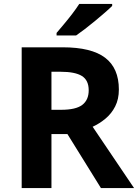

<svg xmlns="http://www.w3.org/2000/svg" viewBox="-20 -954 700 974"><path d="M298 -714Q444 -714 513.5 -661Q583 -608 583 -500Q583 -451 564.5 -414.5Q546 -378 515.5 -352.5Q485 -327 450 -311L660 0H492L322 -274H241V0H90V-714ZM287 -590H241V-397H290Q365 -397 397.5 -422Q430 -447 430 -496Q430 -547 395.5 -568.5Q361 -590 287 -590ZM549 -924Q535 -910 512 -890Q489 -870 462.5 -848Q436 -826 410.5 -806.5Q385 -787 366 -774H267V-787Q283 -806 304.5 -831.5Q326 -857 347 -884.5Q368 -912 382 -934H549Z"/></svg>

Font: Noto Sans Tangsa
Style: Bold
Weight: 700
Version: Version 1.504